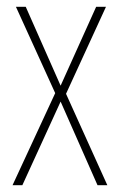

<svg xmlns="http://www.w3.org/2000/svg" viewBox="-20 -547 354 567"><path d="M143 -272 17 0H46L159 -247L268 0H297L175 -270L293 -527H264L159 -294L56 -527H27Z"/></svg>

Font: Noto Sans Arabic UI XCn Th
Style: Regular
Weight: 100
Width: 2
Designer: Monotype Design Team, Nadine Chahine and Nizar Qandah
Foundry: Monotype Imaging Inc.
Version: Version 2.010